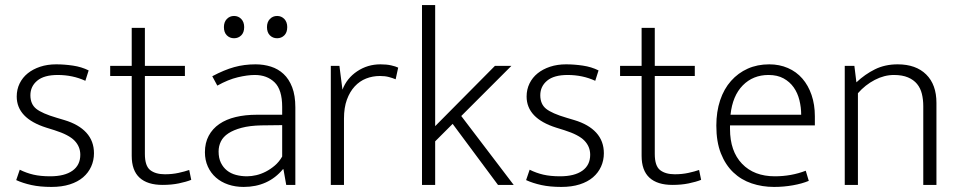

<svg xmlns="http://www.w3.org/2000/svg" viewBox="-20 -730 3793 758"><path d="M317 -411Q267 -434 208 -434Q154 -434 127 -411.5Q100 -389 100 -354Q100 -319 123 -300.5Q146 -282 204 -265L234 -256Q291 -239 321 -206Q351 -173 351 -125Q351 -97 340 -72.5Q329 -48 308 -30Q287 -12 255.5 -2Q224 8 183 8Q138 8 104 0.5Q70 -7 44 -19L58 -60Q84 -47 112 -40.5Q140 -34 178 -34Q235 -34 266 -56Q297 -78 297 -119Q297 -151 274.5 -174.5Q252 -198 195 -216L163 -226Q46 -263 46 -349Q46 -377 57.5 -400.5Q69 -424 89.5 -440.5Q110 -457 138.5 -466.5Q167 -476 202 -476Q234 -476 268 -471Q302 -466 330 -452Z M710 -430H552V-122Q552 -75 573 -58.5Q594 -42 631 -42Q660 -42 685 -47.5Q710 -53 727 -59L735 -20Q715 -12 686 -6Q657 0 622 0Q562 0 531 -28.5Q500 -57 500 -115V-430H415V-470H500V-620H552V-470H710Z M818 -429Q865 -454 904.5 -465Q944 -476 989 -476Q1021 -476 1049.5 -467Q1078 -458 1099.5 -438Q1121 -418 1133.5 -385.5Q1146 -353 1146 -306V0H1110L1099 -62H1097Q1068 -27 1029 -9.5Q990 8 942 8Q909 8 881 -1.5Q853 -11 832.5 -29Q812 -47 800.5 -72.5Q789 -98 789 -129Q789 -166 804 -194Q819 -222 846 -240.5Q873 -259 910.5 -268Q948 -277 994 -277H1094V-308Q1094 -376 1064 -405Q1034 -434 986 -434Q957 -434 919 -425Q881 -416 838 -392ZM1094 -236 1011 -235Q966 -234 934 -225.5Q902 -217 881.5 -203.5Q861 -190 852 -171.5Q843 -153 843 -132Q843 -106 852 -87.5Q861 -69 876 -57Q891 -45 911.5 -39.5Q932 -34 955 -34Q973 -34 992 -38.5Q1011 -43 1029.5 -52.5Q1048 -62 1065 -76.5Q1082 -91 1094 -112ZM864 -623Q864 -643 875.5 -655Q887 -667 904 -667Q921 -667 932.5 -655Q944 -643 944 -623Q944 -602 932.5 -590.5Q921 -579 904 -579Q887 -579 875.5 -590.5Q864 -602 864 -623ZM1034 -623Q1034 -643 1045.5 -655Q1057 -667 1074 -667Q1091 -667 1102.5 -655Q1114 -643 1114 -623Q1114 -602 1102.5 -590.5Q1091 -579 1074 -579Q1057 -579 1045.5 -590.5Q1034 -602 1034 -623Z M1286 0V-470H1320L1332 -376Q1349 -421 1390 -448.5Q1431 -476 1482 -476Q1506 -476 1524 -472Q1542 -468 1552 -463L1542 -417Q1530 -422 1515 -426Q1500 -430 1480 -430Q1451 -430 1425.5 -420Q1400 -410 1380.5 -389Q1361 -368 1349.5 -336.5Q1338 -305 1338 -262V0Z M1698 -172V0H1646V-710H1698V-232L1934 -470H1999L1801 -272L2008 0H1946L1767 -241Z M2330 -411Q2280 -434 2221 -434Q2167 -434 2140 -411.5Q2113 -389 2113 -354Q2113 -319 2136 -300.5Q2159 -282 2217 -265L2247 -256Q2304 -239 2334 -206Q2364 -173 2364 -125Q2364 -97 2353 -72.5Q2342 -48 2321 -30Q2300 -12 2268.5 -2Q2237 8 2196 8Q2151 8 2117 0.5Q2083 -7 2057 -19L2071 -60Q2097 -47 2125 -40.5Q2153 -34 2191 -34Q2248 -34 2279 -56Q2310 -78 2310 -119Q2310 -151 2287.5 -174.5Q2265 -198 2208 -216L2176 -226Q2059 -263 2059 -349Q2059 -377 2070.5 -400.5Q2082 -424 2102.5 -440.5Q2123 -457 2151.5 -466.5Q2180 -476 2215 -476Q2247 -476 2281 -471Q2315 -466 2343 -452Z M2723 -430H2565V-122Q2565 -75 2586 -58.5Q2607 -42 2644 -42Q2673 -42 2698 -47.5Q2723 -53 2740 -59L2748 -20Q2728 -12 2699 -6Q2670 0 2635 0Q2575 0 2544 -28.5Q2513 -57 2513 -115V-430H2428V-470H2513V-620H2565V-470H2723Z M3197 -235H2862V-221Q2862 -133 2909.5 -83.5Q2957 -34 3039 -34Q3104 -34 3161 -56L3173 -16Q3147 -5 3110.5 1.5Q3074 8 3036 8Q2989 8 2947.5 -6Q2906 -20 2875 -49.5Q2844 -79 2826 -124.5Q2808 -170 2808 -234Q2808 -289 2823 -334Q2838 -379 2866 -410.5Q2894 -442 2932 -459Q2970 -476 3017 -476Q3057 -476 3090.5 -461.5Q3124 -447 3147.5 -420Q3171 -393 3184 -355Q3197 -317 3197 -271ZM3143 -277Q3143 -306 3136 -334.5Q3129 -363 3113.5 -385Q3098 -407 3073.5 -420.5Q3049 -434 3014 -434Q2953 -434 2912.5 -393Q2872 -352 2864 -277Z M3367 0H3315V-470H3353L3361 -405Q3395 -437 3434.5 -456.5Q3474 -476 3524 -476Q3596 -476 3636.5 -436Q3677 -396 3677 -324V0H3625V-311Q3625 -337 3619.5 -359.5Q3614 -382 3600.5 -398.5Q3587 -415 3564.5 -424.5Q3542 -434 3509 -434Q3471 -434 3433.5 -414.5Q3396 -395 3367 -362Z"/></svg>

Font: Mukta Malar ExtraLight
Style: Regular
Weight: 275
Designer: Aadarsh Rajan, Girish Dalvi, Yashodeep Gholap
Foundry: Ek Type
Version: Version 2.538;PS 1.000;hotconv 16.6.51;makeotf.lib2.5.65220;